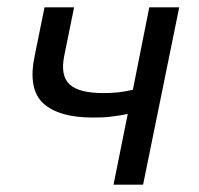

<svg xmlns="http://www.w3.org/2000/svg" viewBox="-20 -506 544 526"><path d="M291 0 330 -194Q317 -191 306 -189.5Q295 -188 284.5 -186.5Q274 -185 262 -184.5Q250 -184 234 -184Q141 -184 98.5 -223Q56 -262 75 -353L102 -486H183L156 -353Q145 -299 170.5 -275Q196 -251 263 -251Q285 -251 303.5 -253Q322 -255 344 -260L389 -486H471L372 0Z"/></svg>

Font: mr_Source Sans Pro
Style: Italic
Weight: 400
Italic angle: -11°
Designer: Paul D. Hunt
Foundry: Adobe Systems Incorporated
Version: Version 1.036;July 10, 2024;FontCreator 11.5.0.2430 64-bit